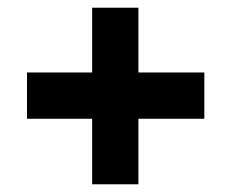

<svg xmlns="http://www.w3.org/2000/svg" viewBox="-20 -499 600 498"><path d="M219 -21V-191H50V-311H219V-479H339V-311H510V-191H339V-21Z"/></svg>

Font: Titillium Web
Style: Bold
Weight: 700
Designer: Mohamed Gaber, Accademia di Belle Arti di Urbino
Foundry: Kief Type Foundry, Accademia di Belle Arti di Urbino
Version: Version 3.000